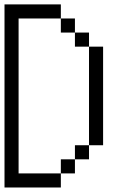

<svg xmlns="http://www.w3.org/2000/svg" viewBox="-20 -832 540 852"><path d="M0 -812.5H250V-750H62.5V-62.5H250V0H0ZM250 -125H312.5V-62.5H250ZM312.5 -187.5H375V-125H312.5ZM375 -625H437.5V-187.5H375ZM312.5 -687.5H375V-625H312.5V-687.5H250V-750H312.5Z"/></svg>

Font: HE실루아
Style: regular
Weight: 500
Monospace: yes
Designer: Taeyun An (WindowsTiger)
Version: v1